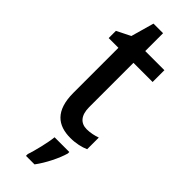

<svg xmlns="http://www.w3.org/2000/svg" viewBox="-290 -680 921 921"><g transform="rotate(45 170.5 -219.5)"><path d="M252 -75C210 -75 185 -103 185 -159V-459H315V-539H185V-660H120L87 -543L17 -508V-459H83V-154C83 -32 141 10 226 10C263 10 297 2 321 -9V-88C302 -81 276 -75 252 -75ZM270 71V61H170C166 102 148 174 136 209V221H194C227 177 258 114 270 71Z"/></g></svg>

Font: Noto Sans Lao Looped SemiCondensed Medium
Style: Regular
Weight: 500
Width: 4
Designer: Mark Frömberg, Ben Mitchell
Foundry: The Fontpad Ltd
Version: Version 1.002